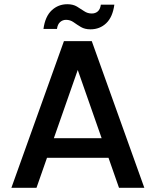

<svg xmlns="http://www.w3.org/2000/svg" viewBox="-20 -890 737 910"><path d="M415 -695 664 0H544L322 -634H375L153 0H34L283 -695ZM167 -235H524L554 -142H138ZM409 -751Q382 -751 363.5 -762Q345 -773 329 -784.5Q313 -796 293 -796Q277 -796 265 -785.5Q253 -775 250 -753H186Q194 -812 225 -841Q256 -870 299 -870Q326 -870 344.5 -859Q363 -848 379 -837Q395 -826 415 -826Q432 -826 443.5 -836Q455 -846 458 -868H522Q514 -809 483.5 -780Q453 -751 409 -751Z"/></svg>

Font: Parkinsans Medium
Style: Regular
Weight: 500
Designer: Red Stone, Indian Type Foundry
Foundry: Indian Type Foundry
Version: Version 1.000